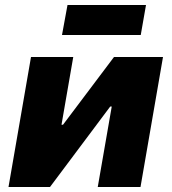

<svg xmlns="http://www.w3.org/2000/svg" viewBox="-20 -748 686 768"><path d="M14 0H180L421 -322H427L371 0H542L632 -520H436L232 -249H226L273 -520H104ZM228 -608H543L564 -728H250Z"/></svg>

Font: Fixel Display ExtraBold
Style: Italic
Weight: 800
Italic angle: -10°
Designer: AlfaBravo + MacPaw
Foundry: Kyrylo Tkachov, Marchela Mozhyna, Serhii Makarenko, Maria Weinstein, Zakhar Kryvoshyya
Version: Version 1.210;Glyphs 3.2 (3217)